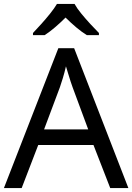

<svg xmlns="http://www.w3.org/2000/svg" viewBox="-20 -964 679 984"><path d="M545 0 459 -221H176L91 0H0L279 -717H360L638 0ZM352 -517Q349 -525 342 -546Q335 -567 328.5 -589.5Q322 -612 318 -624Q311 -593 302 -563.5Q293 -534 287 -517L206 -301H432ZM362 -944Q374 -922 396.5 -894.5Q419 -867 443.5 -840.5Q468 -814 487 -795V-784H425Q399 -800 371 -823.5Q343 -847 316 -874Q289 -847 262 -824Q235 -801 209 -784H149V-795Q168 -815 191.5 -841Q215 -867 237 -894.5Q259 -922 272 -944Z"/></svg>

Font: Noto Sans
Style: Regular
Weight: 400
Designer: Monotype Design Team
Foundry: Monotype Imaging Inc.
Version: Version 2.007